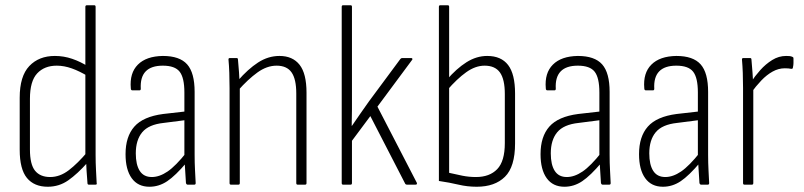

<svg xmlns="http://www.w3.org/2000/svg" viewBox="-20 -703 3061 731"><path d="M162 8Q110 8 82.5 -25.5Q55 -59 55 -133V-331Q55 -413 91.5 -451.5Q128 -490 189 -490Q223 -490 255 -479Q287 -468 315 -450L316 -412Q283 -432 253.5 -442.5Q224 -453 196 -453Q149 -453 121.5 -423.5Q94 -394 94 -327V-134Q94 -77 113.5 -53Q133 -29 171 -29Q208 -29 242 -55Q276 -81 313 -125L314 -85Q275 -41 240 -16.5Q205 8 162 8ZM318 0Q313 0 313 -6Q311 -29 309.5 -54.5Q308 -80 308 -98L305 -109V-677Q305 -683 311 -683H339Q344 -683 344 -677V-113Q344 -83 345.5 -55.5Q347 -28 348 -7Q350 0 344 0Z M694 0Q690 0 688 -6Q687 -28 685 -54Q683 -80 683 -99L682 -109V-351Q682 -407 664 -430Q646 -453 600 -453Q511 -453 516 -365Q516 -359 511 -359H484Q478 -359 478 -367Q473 -425 505 -457Q537 -489 600 -490Q664 -490 692.5 -458Q721 -426 721 -353V-114Q721 -82 722.5 -55Q724 -28 725 -6Q725 0 720 0ZM549 8Q505 8 481.5 -24.5Q458 -57 458 -116Q458 -183 491.5 -221Q525 -259 601 -269L689 -279V-246L603 -235Q546 -229 521.5 -199.5Q497 -170 497 -119Q497 -76 512 -52.5Q527 -29 558 -29Q587 -29 618 -50Q649 -71 691 -124V-85Q648 -34 616.5 -13Q585 8 549 8Z M1113 0Q1108 0 1108 -6V-347Q1108 -402 1090 -427.5Q1072 -453 1033 -453Q996 -453 960 -427Q924 -401 886 -358L885 -395Q924 -440 962.5 -465Q1001 -490 1044 -490Q1094 -490 1120.5 -456.5Q1147 -423 1147 -350V-6Q1147 0 1142 0ZM859 0Q854 0 854 -6V-367Q854 -398 853 -426Q852 -454 850 -475Q849 -482 855 -482H881Q886 -482 886 -476Q888 -457 890 -427.5Q892 -398 892 -380L893 -372V-6Q893 0 888 0Z M1286 0Q1281 0 1281 -6V-677Q1281 -683 1286 -683H1315Q1320 -683 1320 -677V-349Q1320 -318 1320 -287.5Q1320 -257 1319 -224H1320Q1336 -247 1352 -270.5Q1368 -294 1384 -316L1504 -478Q1507 -482 1511 -482H1546Q1549 -482 1550 -479.5Q1551 -477 1549 -475L1417 -297L1567 -7Q1568 -4 1567 -2Q1566 0 1562 0H1529Q1525 0 1523 -3L1390 -261L1320 -167V-6Q1320 0 1315 0Z M1795 8Q1759 8 1725.5 0Q1692 -8 1651 -14V-677Q1651 -683 1656 -683H1685Q1690 -683 1690 -677V-45Q1715 -39 1740.5 -34Q1766 -29 1792 -29Q1844 -29 1873 -59Q1902 -89 1902 -158V-345Q1902 -401 1883.5 -427Q1865 -453 1825 -453Q1790 -453 1755 -428Q1720 -403 1682 -359L1681 -399Q1718 -442 1756 -466Q1794 -490 1835 -490Q1888 -490 1914.5 -455.5Q1941 -421 1941 -347V-157Q1941 -68 1902.5 -30Q1864 8 1795 8Z M2274 0Q2270 0 2268 -6Q2267 -28 2265 -54Q2263 -80 2263 -99L2262 -109V-351Q2262 -407 2244 -430Q2226 -453 2180 -453Q2091 -453 2096 -365Q2096 -359 2091 -359H2064Q2058 -359 2058 -367Q2053 -425 2085 -457Q2117 -489 2180 -490Q2244 -490 2272.5 -458Q2301 -426 2301 -353V-114Q2301 -82 2302.5 -55Q2304 -28 2305 -6Q2305 0 2300 0ZM2129 8Q2085 8 2061.5 -24.5Q2038 -57 2038 -116Q2038 -183 2071.5 -221Q2105 -259 2181 -269L2269 -279V-246L2183 -235Q2126 -229 2101.5 -199.5Q2077 -170 2077 -119Q2077 -76 2092 -52.5Q2107 -29 2138 -29Q2167 -29 2198 -50Q2229 -71 2271 -124V-85Q2228 -34 2196.5 -13Q2165 8 2129 8Z M2649 0Q2645 0 2643 -6Q2642 -28 2640 -54Q2638 -80 2638 -99L2637 -109V-351Q2637 -407 2619 -430Q2601 -453 2555 -453Q2466 -453 2471 -365Q2471 -359 2466 -359H2439Q2433 -359 2433 -367Q2428 -425 2460 -457Q2492 -489 2555 -490Q2619 -490 2647.5 -458Q2676 -426 2676 -353V-114Q2676 -82 2677.5 -55Q2679 -28 2680 -6Q2680 0 2675 0ZM2504 8Q2460 8 2436.5 -24.5Q2413 -57 2413 -116Q2413 -183 2446.5 -221Q2480 -259 2556 -269L2644 -279V-246L2558 -235Q2501 -229 2476.5 -199.5Q2452 -170 2452 -119Q2452 -76 2467 -52.5Q2482 -29 2513 -29Q2542 -29 2573 -50Q2604 -71 2646 -124V-85Q2603 -34 2571.5 -13Q2540 8 2504 8Z M2814 0Q2809 0 2809 -6V-368Q2809 -399 2808 -425.5Q2807 -452 2805 -475Q2804 -482 2810 -482H2836Q2841 -482 2841 -476Q2843 -453 2845 -427Q2847 -401 2847 -383L2848 -370V-6Q2848 0 2843 0ZM2840 -350 2839 -390Q2854 -413 2874.5 -436Q2895 -459 2920 -474.5Q2945 -490 2973 -490Q2981 -490 2986 -489.5Q2991 -489 2996 -487Q2998 -486 2999.5 -485Q3001 -484 3001 -480Q3001 -471 3001 -463Q3001 -455 2999 -447Q2999 -440 2992 -441Q2987 -442 2981.5 -442.5Q2976 -443 2968 -443Q2944 -443 2921.5 -430.5Q2899 -418 2878.5 -396.5Q2858 -375 2840 -350Z"/></svg>

Font: Sofia Sans Condensed ExtraLight
Style: Regular
Weight: 250
Version: Version 4.100